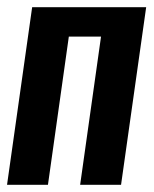

<svg xmlns="http://www.w3.org/2000/svg" viewBox="-22 -515 428 535"><path d="M-2.4 0 67.6 -495H385.3L315.3 0H201.3L259.5 -413H169.8L111.6 0Z"/></svg>

Font: Alumni Sans Thin
Style: Italic
Weight: 100
Italic angle: -8°
Designer: Robert E. Leuschke
Foundry: Robert E. Leuschke
Version: Version 1.016